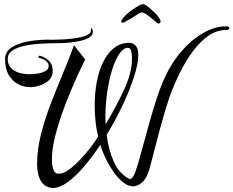

<svg xmlns="http://www.w3.org/2000/svg" viewBox="-20 -922 1151 947"><path d="M241 5Q203 4 183 -27.5Q163 -59 163 -112Q163 -184 182 -259Q201 -334 230 -409.5Q259 -485 290 -558.5Q321 -632 345 -699L400 -629Q392 -613 373 -572.5Q354 -532 330.5 -477Q307 -422 285.5 -361Q264 -300 250 -241.5Q236 -183 236 -136Q236 -104 243.5 -84.5Q251 -65 270 -65Q291 -65 317 -83Q343 -101 370.5 -129.5Q398 -158 422.5 -189.5Q447 -221 464 -248Q455 -286 451 -325Q447 -364 447 -402Q447 -463 457.5 -518.5Q468 -574 489.5 -617.5Q511 -661 543.5 -686Q576 -711 619 -711Q625 -711 635 -707Q645 -703 653.5 -690.5Q662 -678 662 -650Q662 -608 641 -543Q620 -478 585 -403.5Q550 -329 506 -257Q515 -184 541 -125Q567 -66 617 -40Q632 -33 648 -75Q661 -113 677 -172Q693 -231 711.5 -298Q730 -365 750.5 -429Q771 -493 794 -542Q828 -616 877.5 -672Q927 -728 983.5 -760Q1040 -792 1094 -792Q1111 -792 1111 -784Q1111 -774 1095 -774Q1050 -774 1009.5 -746.5Q969 -719 933.5 -672Q898 -625 868.5 -566Q839 -507 816 -444Q805 -411 792.5 -369Q780 -327 768 -282.5Q756 -238 746 -198.5Q736 -159 728.5 -131Q721 -103 719 -95Q705 -44 682 -23.5Q659 -3 637 -3Q612 -3 587.5 -22.5Q563 -42 541 -73Q519 -104 501.5 -140Q484 -176 475 -208Q435 -148 393.5 -99.5Q352 -51 313 -23Q274 5 241 5ZM129 -492Q99 -492 70.5 -506.5Q42 -521 23.5 -551.5Q5 -582 5 -630Q5 -667 38 -688.5Q71 -710 125.5 -719Q180 -728 242 -726Q254 -726 279 -727Q304 -728 332.5 -731Q361 -734 386 -740.5Q411 -747 423 -758Q427 -763 427.5 -766Q428 -769 428 -771Q428 -783 431 -783Q434 -783 437 -774Q438 -771 438 -765Q438 -748 420 -737Q402 -726 374.5 -720Q347 -714 319 -711.5Q291 -709 270 -709Q227 -709 182.5 -706.5Q138 -704 100.5 -696Q63 -688 40.5 -672.5Q18 -657 18 -630Q18 -596 47 -576Q76 -556 125 -556Q145 -556 167 -559.5Q189 -563 204.5 -572Q220 -581 220 -596Q220 -622 177 -636Q170 -636 170 -642Q170 -649 181 -646Q210 -636 225 -618.5Q240 -601 240 -572Q240 -543 220.5 -525.5Q201 -508 175 -500Q149 -492 129 -492ZM501 -309Q557 -403 594 -484Q631 -565 631 -633Q631 -656 627 -671Q623 -686 610 -686Q589 -686 569 -657Q549 -628 533.5 -579Q518 -530 509 -469Q500 -408 500 -344Q500 -335 500 -326.5Q500 -318 501 -309ZM762 -806Q757 -806 748 -815Q735 -826 715.5 -841.5Q696 -857 682 -861Q669 -859 656 -850Q643 -841 635 -836Q623 -829 606 -819.5Q589 -810 587 -810Q578 -810 578 -816Q578 -822 589.5 -836Q601 -850 624 -868Q670 -900 684 -902Q698 -902 726 -875Q749 -856 760.5 -840Q772 -824 772 -817Q772 -807 762 -806Z"/></svg>

Font: Festive
Style: Regular
Weight: 400
Designer: Robert E. Leuschke
Foundry: Robert E. Leuschke
Version: Version 1.101; ttfautohint (v1.8.3)